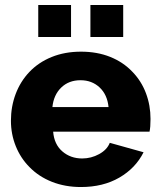

<svg xmlns="http://www.w3.org/2000/svg" viewBox="-20 -743 644 773"><path d="M266 -723H134V-594H266ZM476 -723H344V-594H476ZM558 -130 422 -168Q411 -140 379 -122.5Q347 -105 311 -105Q264 -105 231 -133.5Q198 -162 194 -213H582Q586 -230 586 -264Q586 -319 567.5 -368Q549 -417 513 -454Q476 -493 423.5 -514Q371 -535 306 -535Q241 -535 188 -513.5Q135 -492 98 -453Q62 -415 43 -364.5Q24 -314 24 -257Q24 -203 43.5 -154.5Q63 -106 99 -70Q136 -32 189 -11Q242 10 306 10Q395 10 460.5 -28Q526 -66 558 -130ZM304 -420Q350 -420 381 -391Q412 -362 417 -312H191Q196 -361 226.5 -390.5Q257 -420 304 -420Z"/></svg>

Font: RT Raleway ExtraBold
Style: Regular
Weight: 400
Designer: Matt McInerney, Pablo Impallari, Rodrigo Fuenzalida — Edited by Milan Moffatt in April 2016
Foundry: Matt McInerney, Pablo Impallari, Rodrigo Fuenzalida — Edited by Milan Moffatt in April 2016
Version: Version 3.001